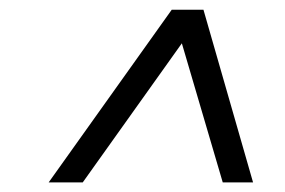

<svg xmlns="http://www.w3.org/2000/svg" viewBox="-20 -696 593 399"><path d="M442.9 -316.9 357.9 -606 151.9 -316.9H81.1L336.9 -675.8H402.8L505.9 -316.9Z"/></svg>

Font: Clear Sans
Style: Italic
Weight: 400
Italic angle: -12°
Foundry: Intel Corporation
Version: Version 1.00